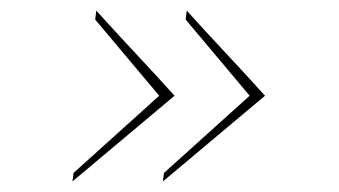

<svg xmlns="http://www.w3.org/2000/svg" viewBox="-20 -420 641 363"><path d="M119 -93 117 -77 310 -239Q273 -280 236 -319.5Q199 -359 162 -400L160 -383Q190 -347 220.5 -311Q251 -275 281 -239Q240 -202 200 -166Q160 -130 119 -93ZM290 -93 288 -77 481 -239Q444 -280 407 -319.5Q370 -359 333 -400L331 -383Q361 -347 391.5 -311Q422 -275 452 -239Q411 -202 371 -166Q331 -130 290 -93Z"/></svg>

Font: Josefin Slab Thin Thin
Style: Italic
Weight: 250
Italic angle: -12°
Version: Version 2.000